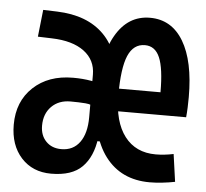

<svg xmlns="http://www.w3.org/2000/svg" viewBox="-44 -573 674 629"><g transform="rotate(5 293.0 -258.5)"><path d="M146 9.8Q85 9.8 47.6 -31.2Q10.3 -72.3 10.3 -139.6Q10.3 -216.3 60.1 -262.9Q109.9 -309.6 190.9 -309.6Q222.7 -309.6 249.5 -304.9Q276.4 -300.3 294.4 -292L272.9 -216.8Q260.3 -228 238.3 -229.7Q216.3 -231.4 189 -231.4Q150.4 -231.4 126.7 -207.5Q103 -183.6 103 -144.5Q103 -112.3 122.1 -92.8Q141.1 -73.2 172.4 -73.2Q211.4 -73.2 232.9 -102.8Q254.4 -132.3 254.4 -185.5V-271.5L328.6 -109.4H248.5L289.6 -120.1Q281.7 -58.1 248 -24.2Q214.4 9.8 146 9.8ZM254.4 -151.4V-191.4V-325.2Q254.4 -373.5 216.3 -401.9Q178.2 -430.2 109.9 -432.1L64 -433.6L73.7 -522.5L119.6 -521Q219.2 -517.6 273.9 -462.6Q328.6 -407.7 328.6 -309.6V-151.4ZM470.2 9.8Q376 9.8 324 -58.8Q272 -127.4 272 -259.8Q272 -387.2 312.3 -457.3Q352.5 -527.3 424.8 -527.3Q496.1 -527.3 534.9 -462.4Q573.7 -397.5 573.7 -279.3Q573.7 -262.7 573 -245.1Q572.3 -227.5 570.8 -212.9H334.5V-287.1H480Q480 -365.7 464.8 -401.1Q449.7 -436.5 416 -436.5Q378.4 -436.5 360.8 -395.8Q343.3 -355 343.3 -264.6Q343.3 -178.2 379.6 -130.6Q416 -83 481.9 -83Q509.8 -83 540.5 -89.4L553.2 1Q533.7 4.9 512 7.3Q490.2 9.8 470.2 9.8Z"/></g></svg>

Font: Cascadia Code
Style: Regular
Weight: 400
Designer: Aaron Bell
Foundry: Saja Typeworks
Version: Version 2404.023